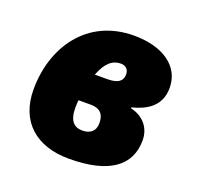

<svg xmlns="http://www.w3.org/2000/svg" viewBox="-105 -675 817 797"><g transform="rotate(20 303.0 -276.5)"><path d="M277 10C454 10 539 -54 539 -166C539 -226 499 -264 448 -275V-279C507 -294 570 -325 570 -409C570 -505 485 -563 358 -563C150 -563 41 -396 41 -211C41 -69 132 10 277 10ZM259 -355C282 -414 310 -435 346 -435C367 -435 381 -422 381 -400C381 -375 367 -355 314 -355ZM289 -119C254 -119 230 -139 230 -199C230 -216 231 -220 232 -232H287C325 -232 346 -213 346 -172C346 -135 322 -119 289 -119Z"/></g></svg>

Font: Noto Sans UI Black
Style: Italic
Weight: 900
Italic angle: -372°
Designer: Monotype Design Team
Foundry: Monotype Imaging Inc.
Version: Version 1.901